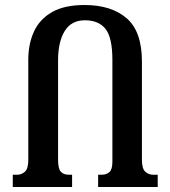

<svg xmlns="http://www.w3.org/2000/svg" viewBox="-20 -747 680 767"><path d="M591 -49H610V0H372V-49H386Q405 -49 417 -59.5Q429 -70 429 -101V-507Q429 -597 401.5 -631.5Q374 -666 319 -666Q265 -666 238.5 -623Q212 -580 212 -506V-109Q212 -73 223 -61Q234 -49 255 -49H268V0H31V-49H49Q66 -49 79.5 -61Q93 -73 93 -108V-508Q93 -571 115.5 -620.5Q138 -670 187.5 -698.5Q237 -727 318 -727Q424 -727 485.5 -674.5Q547 -622 547 -501V-108Q547 -73 560.5 -61Q574 -49 591 -49Z"/></svg>

Font: Noto Serif Georgian ExtraCondensed SemiBold
Style: Regular
Weight: 600
Width: 2
Designer: Monotype Design Team, Akaki Razmadze
Foundry: Google LLC
Version: Version 2.003; ttfautohint (v1.8.4.7-5d5b)